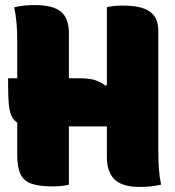

<svg xmlns="http://www.w3.org/2000/svg" viewBox="-20 -729 690 758"><path d="M36 -700Q54 -705 75.5 -707Q97 -709 117 -709Q190 -709 221 -682.5Q252 -656 252 -598Q252 -524 252 -449Q252 -374 252 -299.5Q252 -225 252 -150Q252 -75 252 0Q241 3 224 5Q207 7 190 7Q136 7 105 -3.5Q74 -14 61 -41.5Q48 -69 48 -117Q48 -184 48 -258.5Q48 -333 48 -412Q48 -491 48 -570Q48 -609 45 -641Q42 -673 36 -700ZM12 -420H295Q329 -420 352.5 -413.5Q376 -407 396 -391L449 -415V-230H128Q89 -230 66 -237Q43 -244 31 -261.5Q19 -279 15.5 -311Q12 -343 12 -393ZM616 0Q595 5 574 7Q553 9 529 9Q487 9 458.5 -3.5Q430 -16 416 -42.5Q402 -69 402 -108Q402 -182 402 -256Q402 -330 402 -403.5Q402 -477 402 -551.5Q402 -626 402 -701Q417 -704 432 -705.5Q447 -707 462 -707Q499 -707 526 -701.5Q553 -696 570.5 -684Q588 -672 596.5 -653Q605 -634 605 -605Q605 -553 605 -495.5Q605 -438 605 -377.5Q605 -317 605 -255.5Q605 -194 605 -131Q605 -92 607.5 -60Q610 -28 616 0Z"/></svg>

Font: Recursive Casual Black
Style: Regular
Weight: 900
Version: Version 1.047